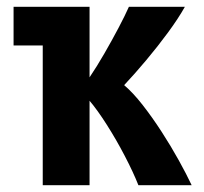

<svg xmlns="http://www.w3.org/2000/svg" viewBox="-20 -546 600 566"><path d="M106 0V-412H20V-526H244V-318Q265 -349 287.5 -388Q310 -427 329.5 -464Q349 -501 360 -526H525Q506 -492 475.5 -450.5Q445 -409 411 -368.5Q377 -328 346 -295Q372 -273 400.5 -236.5Q429 -200 456.5 -157.5Q484 -115 507 -73.5Q530 -32 545 0H388Q373 -38 348 -86Q323 -134 295 -178Q267 -222 244 -249V0Z"/></svg>

Font: Ubuntu Sans Mono
Style: Bold
Weight: 700
Monospace: yes
Designer: Dalton Maag Ltd
Foundry: Dalton Maag Ltd
Version: Version 1.006